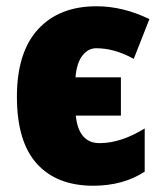

<svg xmlns="http://www.w3.org/2000/svg" viewBox="-20 -583 519 613"><path d="M278 10Q373 10 442 -35V-173Q366 -126 298 -126Q231 -126 222 -214H366V-336H221Q225 -383 243.5 -406Q262 -429 287 -429Q346 -429 407 -395L457 -522Q373 -563 288 -563Q169 -563 101.5 -489.5Q34 -416 34 -274Q34 -131 97.5 -60.5Q161 10 278 10Z"/></svg>

Font: Noto Sans Display SemiCondensed Black
Style: Regular
Weight: 900
Width: 4
Designer: Monotype Design Team
Foundry: Monotype Imaging Inc.
Version: Version 1.900